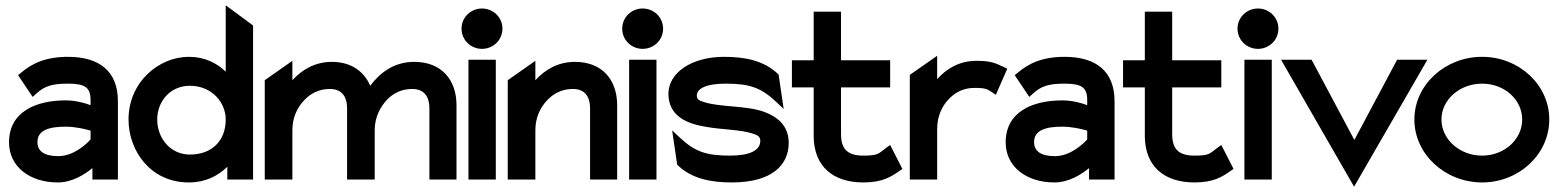

<svg xmlns="http://www.w3.org/2000/svg" viewBox="-20 -676 5873 723"><path d="M14 -140C14 -47 94 11 197 11C253 11 300 -20 328 -43V0H424V-295C424 -407 355 -462 236 -462C153 -462 101 -438 58 -401L48 -393L103 -311L116 -323C149 -353 178 -361 236 -361C300 -361 321 -347 321 -299V-280C300 -288 265 -298 227 -298C115 -298 14 -255 14 -140ZM121 -141C121 -185 163 -199 227 -199C264 -199 302 -190 321 -184V-151C309 -137 259 -88 200 -88C149 -88 121 -105 121 -141Z M464 -226C464 -109 546 11 691 11C753 11 800 -13 836 -48V0H933V-580L830 -656V-406C797 -438 752 -462 691 -462C578 -462 464 -367 464 -226ZM572 -226C572 -291 618 -353 695 -353C778 -353 830 -290 830 -226C830 -148 780 -94 695 -94C622 -94 572 -155 572 -226Z M977 0H1081V-186C1081 -234 1100 -272 1125 -298C1147 -322 1179 -341 1222 -341C1267 -341 1287 -313 1287 -267V0H1391V-186C1391 -235 1412 -272 1435 -298C1457 -322 1489 -341 1532 -341C1577 -341 1597 -313 1597 -267V0H1699V-280C1699 -374 1644 -443 1540 -443C1463 -443 1411 -402 1374 -353C1351 -408 1301 -443 1230 -443C1165 -443 1117 -413 1081 -374V-447L977 -374Z M1718 -568C1718 -525 1753 -492 1795 -492C1837 -492 1872 -525 1872 -568C1872 -611 1837 -644 1795 -644C1753 -644 1718 -611 1718 -568ZM1744 0H1847V-451H1744Z M1892 0H1996V-186C1996 -234 2015 -272 2040 -298C2062 -322 2094 -341 2137 -341C2182 -341 2202 -313 2202 -267V0H2304V-280C2304 -374 2249 -443 2145 -443C2080 -443 2032 -413 1996 -374V-447L1892 -374Z M2323 -568C2323 -525 2358 -492 2400 -492C2442 -492 2477 -525 2477 -568C2477 -611 2442 -644 2400 -644C2358 -644 2323 -611 2323 -568ZM2349 0H2452V-451H2349Z M2497 -323C2497 -237 2570 -209 2641 -198C2697 -188 2767 -188 2811 -174C2832 -168 2843 -162 2843 -146C2843 -109 2802 -90 2730 -90C2643 -90 2599 -103 2542 -156L2511 -185L2530 -56C2584 -2 2659 11 2736 11C2890 11 2950 -57 2950 -138C2950 -204 2906 -237 2857 -255C2790 -279 2694 -272 2633 -291C2612 -297 2604 -302 2604 -316C2604 -345 2645 -361 2712 -361C2799 -361 2843 -348 2900 -295L2931 -266L2912 -395C2858 -449 2783 -462 2706 -462C2583 -462 2497 -401 2497 -323Z M2962 -347H3044V-160C3046 -52 3114 11 3231 11C3303 11 3335 -10 3368 -33L3378 -40L3332 -130L3318 -120C3288 -98 3289 -90 3231 -90C3171 -90 3147 -115 3147 -171V-347H3332V-449H3147V-632H3044V-449H2962Z M3406 0H3509V-190C3509 -238 3527 -276 3552 -302C3574 -326 3606 -345 3649 -345C3693 -345 3698 -340 3715 -329L3730 -319L3773 -417L3759 -424C3732 -436 3716 -447 3657 -447C3592 -447 3544 -417 3509 -378V-466L3406 -394Z M3767 -140C3767 -47 3847 11 3950 11C4006 11 4053 -20 4081 -43V0H4177V-295C4177 -407 4108 -462 3989 -462C3906 -462 3854 -438 3811 -401L3801 -393L3856 -311L3869 -323C3902 -353 3931 -361 3989 -361C4053 -361 4074 -347 4074 -299V-280C4053 -288 4018 -298 3980 -298C3868 -298 3767 -255 3767 -140ZM3874 -141C3874 -185 3916 -199 3980 -199C4017 -199 4055 -190 4074 -184V-151C4062 -137 4012 -88 3953 -88C3902 -88 3874 -105 3874 -141Z M4209 -347H4291V-160C4293 -52 4361 11 4478 11C4550 11 4582 -10 4615 -33L4625 -40L4579 -130L4565 -120C4535 -98 4536 -90 4478 -90C4418 -90 4394 -115 4394 -171V-347H4579V-449H4394V-632H4291V-449H4209Z M4640 -568C4640 -525 4675 -492 4717 -492C4759 -492 4794 -525 4794 -568C4794 -611 4759 -644 4717 -644C4675 -644 4640 -611 4640 -568ZM4666 0H4769V-451H4666Z M4804 -451 5079 27 5355 -451H5241L5080 -149L4919 -451Z M5306 -226C5306 -95 5422 11 5561 11C5700 11 5814 -95 5814 -226C5814 -357 5700 -462 5561 -462C5422 -462 5306 -357 5306 -226ZM5408 -226C5408 -301 5477 -361 5561 -361C5645 -361 5712 -301 5712 -226C5712 -151 5645 -90 5561 -90C5477 -90 5408 -151 5408 -226Z"/></svg>

Font: Charger Sport
Style: Blk
Weight: 900
Designer: Jasper
Foundry: Cannot Into Space Fonts
Version: Version 1.1